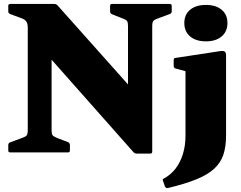

<svg xmlns="http://www.w3.org/2000/svg" viewBox="-20 -774 1226 975"><path d="M778 -679Q764 -674 758.5 -667.5Q753 -661 753 -639V-4Q753 6 743 6H675Q665 6 658 -1L148 -577L242 -686V-111Q242 -95 246.5 -88Q251 -81 271 -73L326 -52Q335 -47 335 -38V-10Q335 0 325 0H32Q22 0 22 -10V-38Q22 -47 31 -51L96 -75Q110 -80 115.5 -86.5Q121 -93 121 -115V-633Q121 -655 113 -665.5Q105 -676 90 -681L31 -703Q22 -707 22 -716V-744Q22 -754 32 -754H255Q265 -754 272 -747L722 -242L630 -90V-643Q630 -659 625.5 -666.5Q621 -674 601 -681L548 -702Q539 -707 539 -716V-744Q539 -754 549 -754H842Q852 -754 852 -744V-716Q852 -707 843 -703ZM922 -86V-308H1128V-86ZM808 145Q803 136 813 132Q848 113 872 81.5Q896 50 909 7.5Q922 -35 922 -86H1128Q1128 -30 1114.5 11Q1101 52 1068 82.5Q1035 113 977.5 136.5Q920 160 832 181Q823 182 818 174ZM922 -308V-462L942 -407L872 -426Q862 -429 862 -439V-469Q862 -480 872 -480L1095 -514Q1113 -517 1120.5 -512.5Q1128 -508 1128 -493V-308ZM1026 -564Q975 -564 945.5 -589Q916 -614 916 -657Q916 -700 945.5 -724.5Q975 -749 1026 -749Q1076 -749 1105.5 -724.5Q1135 -700 1135 -657Q1135 -614 1105.5 -589Q1076 -564 1026 -564Z"/></svg>

Font: Hahmlet Black
Style: Regular
Weight: 900
Version: Version 1.002